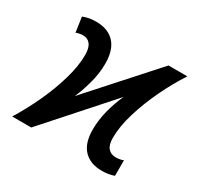

<svg xmlns="http://www.w3.org/2000/svg" viewBox="-125 -691 867 846"><g transform="rotate(30 308.5 -268.5)"><path d="M486 10Q427 10 394 -24.5Q361 -59 361 -128Q361 -175 373.5 -224.5Q386 -274 407 -320L122 0H25Q64 -63 96.5 -133.5Q129 -204 148.5 -272Q168 -340 168 -395Q168 -431 154.5 -448.5Q141 -466 118 -466Q108 -466 98.5 -464Q89 -462 82 -459L71 -535Q100 -547 137 -547Q198 -547 231 -511.5Q264 -476 264 -406Q264 -358 250.5 -307.5Q237 -257 219 -216L509 -539H605Q565 -478 531.5 -407.5Q498 -337 477 -267.5Q456 -198 456 -141Q456 -105 470.5 -88.5Q485 -72 510 -72Q520 -72 530.5 -74Q541 -76 548 -79V0Q520 10 486 10Z"/></g></svg>

Font: Noto Sans SemiCondensed Medium
Style: Italic
Weight: 500
Width: 4
Italic angle: -12°
Designer: Monotype Design Team
Foundry: Monotype Imaging Inc.
Version: Version 2.013; ttfautohint (v1.8.4.7-5d5b)